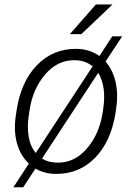

<svg xmlns="http://www.w3.org/2000/svg" viewBox="-20 -752 564 841"><path d="M53.2 -272Q72.8 -395.5 142.1 -466.8Q211.4 -538.1 313 -538.1Q342.8 -538.1 368.2 -530Q393.6 -522 415.5 -506.8L471.7 -592.8H515.1L442.4 -482.4Q474.6 -444.8 486.6 -391.6Q498.5 -338.4 488.3 -272L485.8 -255.9Q465.8 -131.8 396.7 -61Q327.6 9.8 226.6 9.8Q200.2 9.8 177.7 3.9Q155.3 -2 135.3 -13.7L81.5 68.4H38.6L106.4 -35.6Q68.4 -71.3 53.5 -127.7Q38.6 -184.1 50.8 -255.9ZM107.4 -255.9Q98.1 -199.7 105.2 -155.5Q112.3 -111.3 136.7 -82L385.7 -461.4Q369.6 -474.6 349.9 -481.4Q330.1 -488.3 305.2 -488.3Q231 -488.3 177.5 -425.5Q124 -362.8 109.9 -272ZM431.6 -272Q439.5 -321.3 434.1 -362.1Q428.7 -402.8 410.2 -433.1L164.1 -57.6Q178.7 -48.3 195.8 -43.9Q212.9 -39.6 234.4 -39.6Q307.6 -39.6 360.8 -101.6Q414.1 -163.6 429.2 -255.9ZM399.9 -732.4H472.7L336.4 -602.5H286.1Z"/></svg>

Font: Franko
Style: Light Italic
Weight: 300
Designer: Google
Version: Version 1.200310; 2013